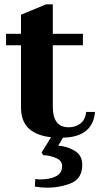

<svg xmlns="http://www.w3.org/2000/svg" viewBox="-20 -626 482 887"><path d="M271 10 249 47Q288 49 324 70Q360 91 360 135Q360 198 310 219.5Q260 241 196 241Q171 241 141 236L143 201Q157 203 163 203Q210 203 238.5 188.5Q267 174 267 141Q267 115 236.5 103Q206 91 180 91L172 79L216 8Q150 1 113.5 -32Q77 -65 77 -131V-417H8V-470H77V-558L193 -606H224V-470H363V-417H224V-132Q224 -38 297 -38Q328 -38 351 -55Q374 -72 378 -109H419Q409 7 271 10Z"/></svg>

Font: Taviraj DemiBold
Style: Regular
Weight: 600
Designer: Katatrad Team
Foundry: CadsonDemak
Version: Version 1.030